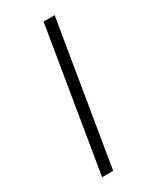

<svg xmlns="http://www.w3.org/2000/svg" viewBox="-149 -593 522 639"><g transform="rotate(-30 112.0 -273.0)"><path d="M45.4 0 135.7 -545.9H178.2L87.9 0Z"/></g></svg>

Font: Inter Extra Light
Style: Italic
Weight: 200
Italic angle: -9.39999°
Designer: Rasmus Andersson
Foundry: rsms
Version: Version 4.000;git-3c8e0fc